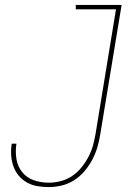

<svg xmlns="http://www.w3.org/2000/svg" viewBox="-20 -755 540 783"><path d="M179 8Q155 8 132 4Q109 0 89.5 -11Q70 -22 56 -39Q42 -56 34.5 -77.5Q27 -99 25.5 -122.5Q24 -146 28 -169H47Q42 -138 47 -107Q52 -76 70.5 -53Q89 -30 118 -20Q147 -10 179 -10Q203 -10 228 -16.5Q253 -23 274.5 -37.5Q296 -52 312.5 -72.5Q329 -93 341 -116Q353 -139 359.5 -163Q366 -187 370 -211L453 -717H289V-735H476L389 -208Q385 -182 377.5 -156Q370 -130 357 -105Q344 -80 325.5 -58Q307 -36 283 -20.5Q259 -5 232 1.5Q205 8 179 8Z"/></svg>

Font: Iosevka Curly Slab Thin
Style: Italic
Weight: 100
Italic angle: -9°
Monospace: yes
Designer: Belleve Invis
Foundry: Belleve Invis
Version: Version 22.1.2; ttfautohint (v1.8.4)